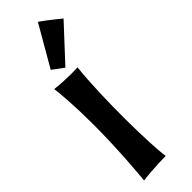

<svg xmlns="http://www.w3.org/2000/svg" viewBox="-248 -748 740 740"><g transform="rotate(-45 122.5 -378.0)"><path d="M150 -507C150 -507 100 -503 27 -511C27 -511 53 -338 23 -17C83 -25 149 -25 149 -25C138 -89 133 -353 150 -507ZM70 -573 116 -539 245 -678C245 -678 199 -716 166 -739Z"/></g></svg>

Font: Mouse Memoirs
Style: Regular
Weight: 400
Designer: Astigmatic (AOETI)
Foundry: Astigmatic (AOETI)
Version: Version 1.000